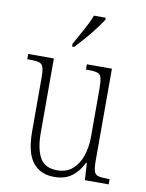

<svg xmlns="http://www.w3.org/2000/svg" viewBox="-87 -828 683 899"><g transform="rotate(10 255.0 -378.0)"><path d="M234 10Q167 10 131 -35.5Q95 -81 95 -184V-439Q95 -473 89.5 -488Q84 -503 69 -507Q54 -511 23 -511H14V-536H136V-184Q136 -106 159.5 -64.5Q183 -23 242 -23Q286 -23 314.5 -48Q343 -73 357 -114.5Q371 -156 371 -205V-429Q371 -467 366.5 -484.5Q362 -502 347 -506.5Q332 -511 300 -511H293V-536H412V-101Q412 -65 417 -49Q422 -33 437 -29Q452 -25 481 -25H491V0H378L373 -81H369Q350 -40 317 -15Q284 10 234 10ZM210 -619Q232 -658 252.5 -695Q273 -732 286 -766H342V-756Q331 -739 310.5 -711.5Q290 -684 265.5 -656Q241 -628 221 -606H210Z"/></g></svg>

Font: Noto Serif Condensed ExtraLight
Style: Regular
Weight: 200
Width: 3
Designer: Monotype Design Team
Foundry: Monotype Imaging Inc.
Version: Version 2.013; ttfautohint (v1.8.4.7-5d5b)